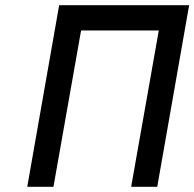

<svg xmlns="http://www.w3.org/2000/svg" viewBox="-20 -720 749 740"><path d="M85 0 208 -700H709L586 0H485.5L592 -602.5H292.5L186 0Z"/></svg>

Font: Overpass Medium
Style: Italic
Weight: 500
Italic angle: -10°
Designer: Delve Withrington, Dave Bailey, Thomas Jockin
Foundry: Delve Fonts LLC
Version: Version 4.000